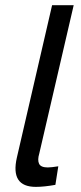

<svg xmlns="http://www.w3.org/2000/svg" viewBox="-20 -710 311 738"><path d="M117.7 8.3Q19 8.3 44.9 -104.5L180.2 -689.9H263.2L130.9 -119.6Q123.5 -95.2 130.1 -80.8Q136.7 -66.4 163.6 -66.4Q176.8 -66.4 204.1 -70.8L192.9 0.5Q149.4 8.3 117.7 8.3Z"/></svg>

Font: HK Grotesk Medium Legacy Italic
Style: Regular
Weight: 500
Italic angle: -13°
Designer: Alfredo Marco Pradil
Foundry: Hanken Design Co.
Version: Version 2.022;PS 002.022;hotconv 1.0.88;makeotf.lib2.5.64775